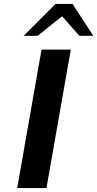

<svg xmlns="http://www.w3.org/2000/svg" viewBox="-20 -951 492 971"><path d="M190 -700H338L215 0H67ZM261 -931H347L452 -770H381L294 -869L171 -770H100Z"/></svg>

Font: Fahkwang SemiBold
Style: Italic
Weight: 600
Italic angle: -10°
Version: Version 1.000; ttfautohint (v1.6)